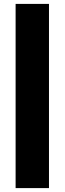

<svg xmlns="http://www.w3.org/2000/svg" viewBox="-20 -835 331 984"><path d="M231 -815V129H60V-815Z"/></svg>

Font: SVN-Poppins
Style: Bold
Weight: 700
Designer: Ninad Kale (Devanagari), Jonny Pinhorn (Latin)
Foundry: Indian Type Foundry
Version: Version 3.200;PS 1.000;hotconv 16.6.54;makeotf.lib2.5.65590